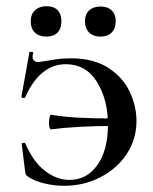

<svg xmlns="http://www.w3.org/2000/svg" viewBox="-20 -587 493 619"><path d="M420 -197Q420 -138 388.5 -90.5Q357 -43 303.5 -15.5Q250 12 187 12Q155 12 123.5 4.5Q92 -3 73 -16Q66 -20 64 -23Q62 -26 61 -34L50 -123Q50 -126 55.5 -126.5Q61 -127 62 -124Q86 -67 124 -37Q162 -7 204 -7Q260 -7 294 -55Q328 -103 328 -185Q328 -266 292.5 -323Q257 -380 192 -380Q109 -380 61 -273Q59 -271 57 -271Q54 -271 51 -272.5Q48 -274 49 -275L75 -419Q75 -420 79 -420Q88 -420 87 -416Q85 -408 85 -405Q85 -396 90 -391.5Q95 -387 102 -387Q107 -387 131 -391Q136 -392 159 -395.5Q182 -399 208 -399Q282 -399 329.5 -368Q377 -337 398.5 -290.5Q420 -244 420 -197ZM351 -205V-181Q232 -181 144 -170Q141 -170 139.5 -176.5Q138 -183 138 -190Q138 -200 140 -209Q142 -218 145 -217Q188 -210 236 -207.5Q284 -205 351 -205ZM79 -519Q79 -541 93 -554Q107 -567 130 -567Q153 -567 165.5 -554.5Q178 -542 178 -519Q178 -495 165.5 -482Q153 -469 130 -469Q106 -469 92.5 -482Q79 -495 79 -519ZM254 -519Q254 -541 267.5 -553.5Q281 -566 304 -566Q327 -566 340 -553.5Q353 -541 353 -519Q353 -495 340 -482Q327 -469 304 -469Q281 -469 267.5 -482Q254 -495 254 -519Z"/></svg>

Font: Cormorant Infant SemiBold
Style: Regular
Weight: 600
Designer: Christian Thalmann (Catharsis Fonts)
Foundry: Catharsis Fonts
Version: Version 4.000